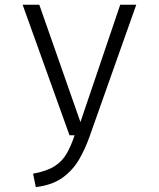

<svg xmlns="http://www.w3.org/2000/svg" viewBox="-20 -558 655 792"><path d="M542.1 -538.5 349.7 4.6Q332.3 54.4 306.7 99Q281 143.6 238.5 174.6Q195.9 205.6 127.7 213.8L116.4 158.5Q172.8 148.2 204.9 127.7Q236.9 107.2 255.1 75.4Q273.3 43.6 287.7 0H266.7L73.3 -538.5H142.1L311.8 -54.4L475.9 -538.5Z"/></svg>

Font: Fira Code Light
Style: Regular
Weight: 300
Monospace: yes
Designer: Carrois Corporate, Edenspiekermann AG, Nikita Prokopov
Foundry: Carrois Corporate, Edenspiekermann AG, Nikita Prokopov
Version: Version 6.000; ttfautohint (v1.8.2) -l 8 -r 50 -G 200 -x 14 